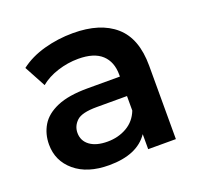

<svg xmlns="http://www.w3.org/2000/svg" viewBox="-101 -651 799 769"><g transform="rotate(-20 298.5 -266.5)"><path d="M408 0V-64Q360 7 240 7Q148 7 94.5 -38Q41 -83 41 -153Q41 -198 62.5 -234Q84 -270 133 -291Q182 -312 263 -312H401V-320Q401 -375 368 -405.5Q335 -436 268 -436Q223 -436 179.5 -422Q136 -408 106 -383L57 -474Q100 -507 159.5 -523.5Q219 -540 283 -540Q399 -540 462.5 -484.5Q526 -429 526 -313V0ZM401 -167V-229H272Q208 -229 186 -208Q164 -187 164 -158Q164 -124 191 -104Q218 -84 266 -84Q312 -84 348.5 -105Q385 -126 401 -167Z"/></g></svg>

Font: Montserrat SemiBold
Style: Regular
Weight: 600
Designer: Julieta Ulanovsky
Foundry: Julieta Ulanovsky
Version: Version 9.000; ttfautohint (v1.8.4.7-5d5b)